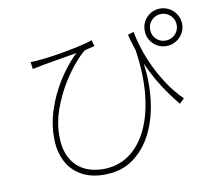

<svg xmlns="http://www.w3.org/2000/svg" viewBox="-86 -863 1128 1009"><g transform="rotate(-10 478.0 -358.5)"><path d="M672 -666Q680 -624 695.5 -575Q711 -526 735.5 -474.5Q760 -423 793.5 -372Q827 -321 872 -277L847 -252Q802 -306 765 -364Q728 -422 696 -493Q710 -394 698.5 -297.5Q687 -201 649.5 -124.5Q612 -48 548 -1Q484 46 391 46Q336 46 294 29Q252 12 223 -19Q194 -50 179 -93.5Q164 -137 164 -190Q164 -259 183 -322Q202 -385 231 -439.5Q260 -494 293.5 -537.5Q327 -581 357 -609Q335 -605 308 -600.5Q281 -596 254.5 -591.5Q228 -587 204.5 -583Q181 -579 166 -576Q156 -574 143.5 -571.5Q131 -569 117 -566L112 -604Q139 -604 187 -609.5Q235 -615 286 -624Q337 -633 381.5 -643Q426 -653 447 -662L457 -629Q448 -626 431 -622.5Q414 -619 404 -616Q383 -601 347.5 -560Q312 -519 277.5 -462Q243 -405 218 -336Q193 -267 193 -195Q193 -137 209.5 -96.5Q226 -56 254 -31Q282 -6 317.5 5Q353 16 392 16Q470 16 530 -26.5Q590 -69 627 -146.5Q664 -224 675 -332Q686 -440 666 -571Q659 -591 652.5 -612.5Q646 -634 641 -657ZM831 -592Q860 -592 881 -612.5Q902 -633 902 -663Q902 -693 881 -713.5Q860 -734 831 -734Q802 -734 781 -713.5Q760 -693 760 -663Q760 -633 780.5 -612.5Q801 -592 831 -592ZM831 -763Q851 -763 869.5 -755Q888 -747 901.5 -733.5Q915 -720 923 -702Q931 -684 931 -663Q931 -642 923 -624Q915 -606 901.5 -592.5Q888 -579 869.5 -571Q851 -563 831 -563Q789 -563 760 -592Q731 -621 731 -663Q731 -705 760 -734Q789 -763 831 -763Z"/></g></svg>

Font: Kinto Sans Thin
Style: Regular
Weight: 100
Designer: Authors: Ryoko NISHIZUKA  (kana & ideographs); Paul D. Hunt (Latin, Greek & Cyrillic); Wenlong ZHANG  (bopomofo); Sandol
Foundry: Adobe Systems Incorporated, ookami Inc.
Version: Version 0.001